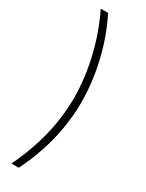

<svg xmlns="http://www.w3.org/2000/svg" viewBox="-237 -798 741 976"><g transform="rotate(30 134.0 -310.5)"><path d="M34.7 143.6H77.6C148.9 2.4 187.5 -151.9 187.5 -303.2C187.5 -460.9 146.5 -630.4 77.6 -765.1H34.7C105.5 -619.1 144 -455.1 144 -303.2C144 -155.8 107.9 -7.3 34.7 143.6Z"/></g></svg>

Font: Raveo Display Display ExLight
Style: Regular
Weight: 200
Designer: Jakub Foglar, Rasmus Andersson (Inter)
Foundry: Jakubfoglar.com
Version: Version 1.100;Glyphs 3.2.3 (3260)